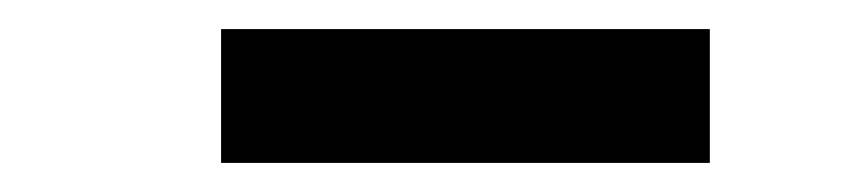

<svg xmlns="http://www.w3.org/2000/svg" viewBox="-20 -776 590 132"><path d="M132 -664V-756H468V-664Z"/></svg>

Font: Encode Sans Semi Condensed
Style: Bold
Weight: 700
Width: 4
Designer: Multiple Designers
Foundry: Impallari Type
Version: Version 3.000; ttfautohint (v1.8.3) -l 8 -r 50 -G 200 -x 14 